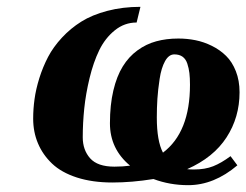

<svg xmlns="http://www.w3.org/2000/svg" viewBox="-20 -522 721 562"><path d="M439 -178.2Q439 -109.4 457 -75.2Q536.1 -134.8 536.1 -273.9Q536.1 -293.9 534.4 -308.1Q532.7 -322.3 528.3 -335.7Q523.9 -349.1 514.4 -356Q504.9 -362.8 490.2 -362.8Q474.1 -362.8 463.1 -343Q452.1 -323.2 447.3 -291.3Q442.4 -259.3 440.7 -232.7Q439 -206.1 439 -178.2ZM77.1 -174.8Q77.1 -203.1 81.1 -231.9Q85 -260.7 95.2 -293.5Q105.5 -326.2 120.8 -355.5Q136.2 -384.8 161.4 -411.9Q186.5 -439 218 -458.7Q249.5 -478.5 294.2 -490.2Q338.9 -502 391.1 -502L379.9 -456.1Q344.2 -456.1 315.9 -433.1Q287.6 -410.2 270.5 -375Q253.4 -339.8 242.2 -293.5Q231 -247.1 226.6 -204.3Q222.2 -161.6 222.2 -120.1Q222.2 -83 243.9 -58.6Q265.6 -34.2 314.9 -34.2Q339.8 -34.2 360.8 -37.1Q301.8 -85.9 301.8 -161.1Q301.8 -214.8 311.8 -257.1Q321.8 -299.3 339.4 -327.6Q356.9 -356 382.3 -374.5Q407.7 -393.1 437.3 -401.1Q466.8 -409.2 502 -409.2Q527.8 -409.2 552.2 -404.3Q576.7 -399.4 600.3 -387.7Q624 -376 641.8 -358.4Q659.7 -340.8 670.4 -313.5Q681.2 -286.1 681.2 -252Q681.2 -178.7 643.1 -119.9Q605 -61 527.8 -26.9Q533.7 -25.9 547.9 -25.9Q580.1 -25.9 604 -35.4Q627.9 -44.9 654.8 -64.9L674.8 -38.1Q606.4 20 530.8 20Q477.1 20 429.2 2Q366.2 12.2 309.1 12.2Q250.5 12.2 205.1 -2.4Q159.7 -17.1 132.3 -43.2Q105 -69.3 91.1 -102.5Q77.1 -135.7 77.1 -174.8Z"/></svg>

Font: Linguistics Pro
Style: Bold Italic
Weight: 700
Italic angle: -12°
Designer: Stefan Peev, Context Ltd
Foundry: Stefan Peev, Context Ltd
Version: Version 001.000